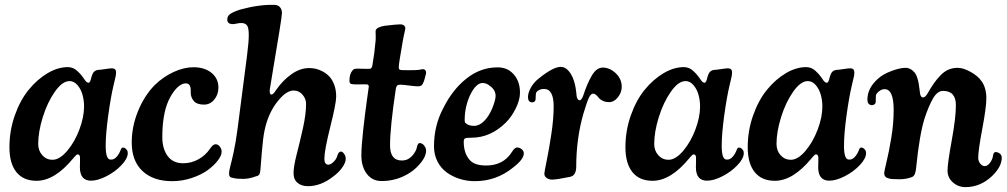

<svg xmlns="http://www.w3.org/2000/svg" viewBox="-20 -728 4116 785"><path d="M502.4 -102.1Q502.4 -80.1 476.8 -53Q451.2 -25.9 415.5 -7.6Q379.9 10.7 352.1 10.7Q306.6 10.7 306.6 -44.4Q306.6 -48.8 307.1 -64.2Q307.6 -79.6 307.1 -85Q306.2 -96.7 297.9 -96.7Q294.9 -96.7 292.2 -94.7Q289.6 -92.8 285.2 -87.4Q280.8 -82 278.8 -80.1Q203.6 11.2 129.4 11.2Q75.7 11.2 47.1 -24.2Q18.6 -59.6 18.6 -126Q18.6 -193.8 40.5 -256.1Q62.5 -318.4 97.2 -360.8Q131.8 -403.3 174.1 -428.5Q216.3 -453.6 257.3 -453.6Q268.1 -453.6 277.8 -449.7Q287.6 -445.8 295.9 -438Q304.2 -430.2 309.1 -424.8Q314 -419.4 320.8 -409.7Q327.6 -399.9 328.6 -398.4Q335.9 -389.6 342.3 -389.6Q349.1 -389.6 354 -413.6Q357.9 -427.2 363.5 -433.6Q369.1 -439.9 378.9 -441.9Q392.6 -442.9 411.6 -445.8Q430.7 -448.7 437.5 -448.7Q454.6 -448.7 454.6 -432.1Q454.6 -425.8 453.6 -419.7Q452.6 -413.6 449.2 -400.1Q445.8 -386.7 444.3 -379.4Q432.6 -330.1 422.4 -255.1Q412.1 -180.2 412.1 -131.3Q412.1 -77.6 430.7 -75.7Q444.3 -73.7 455.8 -85.7Q467.3 -97.7 474.6 -118.2Q478 -126 485.4 -124.5Q491.7 -123.5 498 -115.7Q502.4 -110.8 502.4 -102.1ZM264.2 -396.5Q234.9 -396.5 204.3 -353Q173.8 -309.6 155 -249.3Q136.2 -189 136.2 -139.6Q136.2 -111.8 153.1 -93.3Q169.9 -74.7 194.3 -74.7Q223.6 -74.7 254.4 -110.8Q285.2 -147 304.4 -198Q323.7 -249 323.7 -293Q323.7 -317.4 317.4 -340.3Q311 -363.3 296.9 -379.9Q282.7 -396.5 264.2 -396.5Z M770.5 -453.1Q816.4 -453.1 844.7 -430.2Q873 -407.2 873 -369.6Q873 -341.8 856.2 -321Q839.4 -300.3 814 -300.3Q785.2 -300.3 772.5 -314.9Q759.8 -329.6 759.8 -349.6Q760.7 -368.7 756.1 -377.9Q751.5 -387.2 739.3 -387.2Q721.7 -387.2 702.6 -367.9Q683.6 -348.6 668.9 -316.4Q643.6 -260.3 643.6 -167Q643.6 -120.1 665.3 -90.3Q687 -60.5 729 -60.5Q762.2 -60.5 791.3 -76.7Q820.3 -92.8 838.4 -119.6Q850.6 -138.2 861.3 -138.2Q871.6 -138.2 878.9 -128.4Q886.2 -118.7 886.2 -107.9Q886.2 -92.3 870.6 -71.8Q855 -51.3 829.3 -32.5Q803.7 -13.7 764.6 -0.5Q725.6 12.7 684.1 12.7Q606.9 12.7 562.7 -28.6Q518.6 -69.8 518.6 -145.5Q518.6 -210.4 544.2 -273.4Q569.8 -336.4 612.3 -379.9Q647.9 -414.6 690.2 -433.8Q732.4 -453.1 770.5 -453.1Z M951.2 -200.7 990.2 -502.4Q997.1 -556.2 997.1 -584.2Q997.1 -612.3 991 -622.3Q984.9 -632.3 970.7 -633.8Q961.9 -634.8 949 -631.8Q936 -628.9 927.7 -629.4Q909.2 -631.3 909.2 -648.4Q909.2 -662.6 921.6 -671.1Q934.1 -679.7 962.4 -689Q1041.5 -710.4 1103.5 -708Q1117.2 -707.5 1125 -698.2Q1132.8 -689 1132.8 -674.8Q1132.8 -664.1 1121.6 -595.5Q1110.4 -526.9 1097.7 -451.4Q1085 -376 1083 -361.8Q1082 -354 1083.7 -347.7Q1085.4 -341.3 1089.8 -341.3Q1097.2 -341.3 1109.4 -360.8Q1136.2 -399.4 1171.6 -424.6Q1207 -449.7 1243.7 -449.7Q1256.8 -449.7 1270.8 -446.8Q1284.7 -443.8 1300 -435.5Q1315.4 -427.2 1327.1 -414.6Q1338.9 -401.9 1346.7 -380.9Q1354.5 -359.9 1354.5 -333Q1354.5 -305.2 1330.3 -209.2Q1306.2 -113.3 1306.2 -78.6Q1306.2 -56.6 1320.8 -54.7Q1330.1 -53.7 1342.3 -64.7Q1354.5 -75.7 1358.9 -90.3Q1363.8 -108.4 1374.5 -108.4Q1380.9 -107.9 1387.2 -98.6Q1393.6 -89.4 1393.6 -78.6Q1393.6 -63.5 1379.4 -43.2Q1365.2 -22.9 1341.8 -5.9Q1292 33.2 1238.8 33.2Q1213.4 33.2 1196.8 19.8Q1180.2 6.3 1180.2 -21Q1180.2 -46.9 1193.1 -97.4Q1206.1 -147.9 1218.8 -204.8Q1231.4 -261.7 1231.4 -303.7Q1231.4 -323.7 1217 -340.8Q1202.6 -357.9 1180.2 -357.9Q1152.3 -357.9 1119.6 -319.1Q1086.9 -280.3 1070.3 -228Q1060.5 -196.8 1055.9 -159.4Q1051.3 -122.1 1044.9 -36.1Q1043.9 -21.5 1040.3 -15.1Q1036.6 -8.8 1025.4 -6.8Q998.5 3.4 973.6 3.4Q947.8 3.4 935.1 0Q924.3 -1.5 920.4 -5.4Q916.5 -9.3 916.5 -17.6Q916.5 -29.8 921.4 -47.6Q926.3 -65.4 935.1 -105.2Q943.8 -145 951.2 -200.7Z M1574.7 -133.8Q1574.7 -71.8 1622.6 -71.8Q1640.6 -71.8 1652.3 -80.1Q1664.1 -87.4 1673.6 -101.6Q1683.1 -115.7 1684.6 -127Q1688.5 -143.1 1695.3 -143.1Q1706.5 -143.1 1714.4 -132.6Q1722.2 -122.1 1722.2 -112.3Q1722.2 -89.8 1702.1 -64.5Q1682.1 -39.1 1657.7 -22.9Q1604.5 12.2 1540 12.2Q1502.4 12.2 1480 -16.8Q1457.5 -45.9 1457.5 -92.3Q1457.5 -130.4 1465.1 -198.2Q1472.7 -266.1 1480.2 -319.1Q1487.8 -372.1 1487.8 -373.5Q1487.8 -381.8 1481 -382.8Q1475.1 -383.3 1469 -383.3Q1462.9 -383.3 1454.6 -383.1Q1446.3 -382.8 1440.4 -382.8Q1421.4 -382.8 1416 -384.8Q1408.7 -386.2 1408.7 -398.9Q1408.7 -425.8 1421.9 -440.9Q1426.3 -447.3 1439.9 -447.3Q1446.8 -447.3 1460.4 -447Q1474.1 -446.8 1480.5 -446.5Q1486.8 -446.3 1492.2 -446.8Q1500 -447.8 1502.4 -460Q1511.2 -509.3 1515.6 -561Q1516.6 -570.8 1515.9 -587.2Q1515.1 -603.5 1516.6 -605Q1522 -617.7 1553.2 -622.6Q1601.1 -628.4 1615.7 -628.4Q1626.5 -628.4 1631.8 -623.8Q1637.2 -619.1 1637.2 -612.3Q1637.2 -609.9 1635.7 -603.3Q1634.3 -596.7 1631.6 -584.7Q1628.9 -572.8 1627 -561.5Q1610.4 -467.3 1610.4 -454.6Q1610.4 -446.3 1612.8 -444.1Q1615.2 -441.9 1623.5 -441.4Q1652.8 -440.4 1679.2 -441.4Q1692.4 -441.9 1699.2 -443.6Q1706.1 -445.3 1708 -445.3Q1722.2 -445.3 1722.2 -428.7Q1722.2 -427.7 1717.3 -409.7Q1714.4 -397.9 1711.4 -391.6Q1707 -381.3 1702.4 -378.2Q1697.8 -375 1689 -375Q1678.2 -375 1652.3 -378.4Q1626.5 -381.8 1616.2 -381.8Q1606.9 -381.8 1603.3 -377.7Q1599.6 -373.5 1598.1 -363.3Q1574.7 -207.5 1574.7 -133.8Z M2014.2 -452.6Q2049.8 -452.6 2072.8 -431.6Q2106 -401.9 2106 -349.1Q2106 -320.3 2089.1 -285.6Q2072.3 -251 2047.9 -226.6Q1985.4 -165 1907.7 -165Q1887.7 -165 1881.8 -162.4Q1876 -159.7 1876 -148.4Q1876 -100.1 1901.9 -72.3Q1921.4 -51.3 1967.8 -51.3Q2038.1 -51.3 2073.2 -106.9Q2084 -125 2094.2 -125Q2104 -125 2111.8 -118.7Q2121.6 -111.8 2121.6 -101.1Q2121.6 -76.2 2077.1 -42.5Q2008.8 12.7 1921.4 12.7Q1889.6 12.7 1860.4 3.7Q1831.1 -5.4 1807.1 -22.5Q1783.2 -39.6 1768.8 -67.4Q1754.4 -95.2 1754.4 -129.9Q1754.4 -215.3 1793 -287.1Q1830.6 -362.3 1887.9 -407.5Q1945.3 -452.6 2014.2 -452.6ZM1886.7 -222.2Q1898.4 -213.4 1918.5 -213.4Q1939.5 -213.4 1959 -232.7Q1978.5 -252 1992.2 -284.2Q2006.3 -318.8 2006.3 -335.9Q2006.3 -359.9 1983.4 -376.5Q1969.2 -388.7 1953.1 -388.7Q1925.8 -388.7 1901.4 -337.9Q1879.9 -289.6 1879.9 -238.3Q1879.9 -231 1880.9 -228.3Q1881.8 -225.6 1886.7 -222.2Z M2444.3 -451.7Q2473.1 -451.7 2497.6 -428.5Q2522 -405.3 2522 -373Q2522 -350.1 2506.3 -330.3Q2490.7 -310.5 2470.2 -310.5Q2455.1 -310.5 2444.1 -315.9Q2433.1 -321.3 2428.2 -327.9Q2423.3 -334.5 2417.2 -339.8Q2411.1 -345.2 2404.8 -345.2Q2395.5 -345.2 2387.5 -327.9Q2379.4 -310.5 2365.7 -264.6Q2335.9 -162.6 2335.9 -44.4Q2335 -7.8 2307.6 -4.4Q2258.3 5.9 2237.8 6.3Q2224.6 6.3 2215.1 -0.2Q2205.6 -6.8 2205.6 -17.6Q2205.6 -24.9 2215.1 -70.6Q2224.6 -116.2 2234.1 -179.4Q2243.7 -242.7 2243.7 -292.5Q2243.7 -363.8 2205.1 -364.3Q2192.4 -364.7 2182.1 -358.9Q2171.9 -353 2170.9 -344.2Q2170.4 -338.9 2170.2 -332Q2169.9 -325.2 2169.9 -322.3Q2168.5 -308.6 2153.8 -309.6Q2138.7 -311.5 2138.7 -331.1Q2138.7 -348.1 2150.1 -369.1Q2161.6 -390.1 2181.2 -405.8Q2241.2 -454.6 2272.5 -454.6Q2295.9 -454.6 2313.5 -426.3Q2317.4 -420.4 2320.6 -413.3Q2323.7 -406.2 2326.2 -398.4Q2328.6 -390.6 2330.3 -384.3Q2332 -377.9 2333.3 -369.4Q2334.5 -360.8 2335.2 -356.4Q2335.9 -352.1 2336.7 -344.5Q2337.4 -336.9 2337.4 -335.9Q2340.3 -317.9 2350.6 -317.9Q2356.4 -317.9 2363.8 -335Q2381.3 -388.7 2400.4 -420.2Q2419.4 -451.7 2444.3 -451.7Z M3021 -102.1Q3021 -80.1 2995.4 -53Q2969.7 -25.9 2934.1 -7.6Q2898.4 10.7 2870.6 10.7Q2825.2 10.7 2825.2 -44.4Q2825.2 -48.8 2825.7 -64.2Q2826.2 -79.6 2825.7 -85Q2824.7 -96.7 2816.4 -96.7Q2813.5 -96.7 2810.8 -94.7Q2808.1 -92.8 2803.7 -87.4Q2799.3 -82 2797.4 -80.1Q2722.2 11.2 2647.9 11.2Q2594.2 11.2 2565.7 -24.2Q2537.1 -59.6 2537.1 -126Q2537.1 -193.8 2559.1 -256.1Q2581.1 -318.4 2615.7 -360.8Q2650.4 -403.3 2692.6 -428.5Q2734.9 -453.6 2775.9 -453.6Q2786.6 -453.6 2796.4 -449.7Q2806.2 -445.8 2814.5 -438Q2822.8 -430.2 2827.6 -424.8Q2832.5 -419.4 2839.4 -409.7Q2846.2 -399.9 2847.2 -398.4Q2854.5 -389.6 2860.8 -389.6Q2867.7 -389.6 2872.6 -413.6Q2876.5 -427.2 2882.1 -433.6Q2887.7 -439.9 2897.5 -441.9Q2911.1 -442.9 2930.2 -445.8Q2949.2 -448.7 2956.1 -448.7Q2973.1 -448.7 2973.1 -432.1Q2973.1 -425.8 2972.2 -419.7Q2971.2 -413.6 2967.8 -400.1Q2964.4 -386.7 2962.9 -379.4Q2951.2 -330.1 2940.9 -255.1Q2930.7 -180.2 2930.7 -131.3Q2930.7 -77.6 2949.2 -75.7Q2962.9 -73.7 2974.4 -85.7Q2985.8 -97.7 2993.2 -118.2Q2996.6 -126 3003.9 -124.5Q3010.3 -123.5 3016.6 -115.7Q3021 -110.8 3021 -102.1ZM2782.7 -396.5Q2753.4 -396.5 2722.9 -353Q2692.4 -309.6 2673.6 -249.3Q2654.8 -189 2654.8 -139.6Q2654.8 -111.8 2671.6 -93.3Q2688.5 -74.7 2712.9 -74.7Q2742.2 -74.7 2772.9 -110.8Q2803.7 -147 2823 -198Q2842.3 -249 2842.3 -293Q2842.3 -317.4 2835.9 -340.3Q2829.6 -363.3 2815.4 -379.9Q2801.3 -396.5 2782.7 -396.5Z M3521 -102.1Q3521 -80.1 3495.4 -53Q3469.7 -25.9 3434.1 -7.6Q3398.4 10.7 3370.6 10.7Q3325.2 10.7 3325.2 -44.4Q3325.2 -48.8 3325.7 -64.2Q3326.2 -79.6 3325.7 -85Q3324.7 -96.7 3316.4 -96.7Q3313.5 -96.7 3310.8 -94.7Q3308.1 -92.8 3303.7 -87.4Q3299.3 -82 3297.4 -80.1Q3222.2 11.2 3147.9 11.2Q3094.2 11.2 3065.7 -24.2Q3037.1 -59.6 3037.1 -126Q3037.1 -193.8 3059.1 -256.1Q3081.1 -318.4 3115.7 -360.8Q3150.4 -403.3 3192.6 -428.5Q3234.9 -453.6 3275.9 -453.6Q3286.6 -453.6 3296.4 -449.7Q3306.2 -445.8 3314.5 -438Q3322.8 -430.2 3327.6 -424.8Q3332.5 -419.4 3339.4 -409.7Q3346.2 -399.9 3347.2 -398.4Q3354.5 -389.6 3360.8 -389.6Q3367.7 -389.6 3372.6 -413.6Q3376.5 -427.2 3382.1 -433.6Q3387.7 -439.9 3397.5 -441.9Q3411.1 -442.9 3430.2 -445.8Q3449.2 -448.7 3456.1 -448.7Q3473.1 -448.7 3473.1 -432.1Q3473.1 -425.8 3472.2 -419.7Q3471.2 -413.6 3467.8 -400.1Q3464.4 -386.7 3462.9 -379.4Q3451.2 -330.1 3440.9 -255.1Q3430.7 -180.2 3430.7 -131.3Q3430.7 -77.6 3449.2 -75.7Q3462.9 -73.7 3474.4 -85.7Q3485.8 -97.7 3493.2 -118.2Q3496.6 -126 3503.9 -124.5Q3510.3 -123.5 3516.6 -115.7Q3521 -110.8 3521 -102.1ZM3282.7 -396.5Q3253.4 -396.5 3222.9 -353Q3192.4 -309.6 3173.6 -249.3Q3154.8 -189 3154.8 -139.6Q3154.8 -111.8 3171.6 -93.3Q3188.5 -74.7 3212.9 -74.7Q3242.2 -74.7 3272.9 -110.8Q3303.7 -147 3323 -198Q3342.3 -249 3342.3 -293Q3342.3 -317.4 3335.9 -340.3Q3329.6 -363.3 3315.4 -379.9Q3301.3 -396.5 3282.7 -396.5Z M3895.5 -450.7Q3918 -450.7 3948 -434.3Q3978 -418 3993.2 -396Q4012.7 -368.7 4012.7 -326.2Q4012.7 -289.1 3996.1 -201.2Q3979.5 -113.3 3979.5 -83Q3979.5 -69.3 3987.3 -59.6Q3995.1 -49.8 4004.9 -48.8Q4017.1 -48.3 4027.6 -62.3Q4038.1 -76.2 4040 -91.8Q4041 -100.1 4044.7 -103.8Q4048.3 -107.4 4053.2 -106.4Q4058.6 -105.5 4062 -103.5Q4075.7 -97.7 4075.7 -83Q4075.7 -46.4 4036.1 -8.3Q3988.3 37.1 3927.2 37.1Q3897.9 37.1 3876 17.8Q3854 -1.5 3854 -30.8Q3854 -59.6 3871.1 -153.1Q3888.2 -246.6 3888.2 -297.9Q3888.2 -356.4 3835.4 -356.4Q3813 -356.4 3795.4 -326.7Q3777.8 -296.9 3760.7 -245.6Q3739.3 -178.7 3725.6 -41.5Q3724.6 -33.2 3723.9 -29.1Q3723.1 -24.9 3720.9 -18.3Q3718.8 -11.7 3714.8 -8.1Q3710.9 -4.4 3705.1 -2.9Q3684.6 4.9 3656.2 4.9Q3621.1 4.9 3614.3 1.5Q3595.2 -2.4 3595.2 -19.5Q3595.2 -27.8 3604.7 -66.7Q3614.3 -105.5 3624 -164.1Q3633.8 -222.7 3633.8 -278.3Q3633.8 -362.3 3598.1 -363.3Q3586.4 -364.3 3574.5 -355.2Q3562.5 -346.2 3561 -336.9Q3560.5 -332.5 3560.8 -326.9Q3561 -321.3 3560.5 -312Q3560.1 -305.2 3555.2 -301.3Q3550.3 -297.4 3543.9 -297.9Q3526.4 -300.3 3526.4 -320.3Q3526.4 -367.7 3569.3 -405.8Q3589.8 -424.8 3624.8 -437.7Q3659.7 -450.7 3682.1 -450.7Q3705.1 -450.7 3722.2 -427.7Q3726.6 -421.4 3730.5 -409.2Q3734.4 -397 3735.8 -388.2Q3737.3 -379.4 3739.5 -363Q3741.7 -346.7 3741.7 -345.2Q3744.6 -329.6 3753.9 -329.6Q3761.7 -329.6 3770.5 -342.8Q3785.6 -369.1 3797.1 -385.7Q3808.6 -402.3 3824 -418.7Q3839.4 -435.1 3856.9 -442.9Q3874.5 -450.7 3895.5 -450.7Z"/></svg>

Font: Cooper* SemiBold
Style: Italic
Weight: 600
Italic angle: -7°
Designer: Owen Earl
Foundry: indestructible type*
Version: Version 0.001